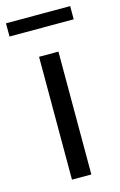

<svg xmlns="http://www.w3.org/2000/svg" viewBox="-115 -715 477 763"><g transform="rotate(-15 123.0 -334.0)"><path d="M254.8 -668H-9.3V-613.7H254.8ZM83.2 -505.4V0H162.9V-505.4Z"/></g></svg>

Font: Estedad VF
Style: Regular
Weight: 100
Designer: Amin Abedi
Version: Version 7.3